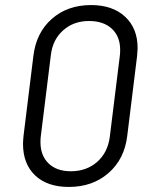

<svg xmlns="http://www.w3.org/2000/svg" viewBox="-20 -729 588 759"><path d="M71 -160Q71 -170 73 -192L112 -508Q123 -600 185 -654.5Q247 -709 340 -709Q425 -709 474.5 -663Q524 -617 524 -539Q524 -530 522 -508L483 -192Q472 -100 409 -45Q346 10 252 10Q167 10 119 -35.5Q71 -81 71 -160ZM414 -188 454 -511Q455 -518 455 -532Q455 -585 422 -615.5Q389 -646 332 -646Q271 -646 229.5 -609Q188 -572 181 -511L141 -188Q140 -181 140 -167Q140 -114 172 -83Q204 -52 260 -52Q322 -52 364 -89Q406 -126 414 -188Z"/></svg>

Font: Barlow
Style: Italic
Weight: 400
Italic angle: -7°
Designer: Jeremy Tribby
Foundry: Tribby Type
Version: Version 1.408